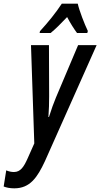

<svg xmlns="http://www.w3.org/2000/svg" viewBox="-105 -786 547 1047"><path d="M111 -606H171C197 -627 227 -657 261 -693C279 -659 298 -629 315 -606H371L374 -617C356 -654 327 -729 319 -766H232C200 -717 158 -665 113 -616ZM-27 241C59 241 99 181 140 93L422 -540H321L200 -254C189 -228 174 -187 162 -148H159C162 -186 163 -225 163 -262L162 -540H64L82 -4L46 77C25 124 7 152 -29 152C-43 152 -57 149 -71 143L-85 231C-70 237 -51 241 -27 241Z"/></svg>

Font: Noto Sans UI Condensed Medium
Style: Italic
Weight: 500
Width: 3
Italic angle: -12°
Designer: Monotype Design Team
Foundry: Monotype Imaging Inc.
Version: Version 1.901